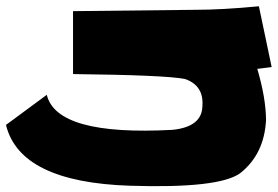

<svg xmlns="http://www.w3.org/2000/svg" viewBox="-166 -578 915 632"><g transform="rotate(90 291.0 -261.5)"><path d="M195.3 -698.7 201.2 -651.4Q296.9 -679.7 369.6 -680.2Q482.4 -674.3 544.9 -594.7Q595.2 -524.4 585.9 -232.9Q574.2 129.9 385.7 175.8L286.6 41.5Q422.4 8.8 401.9 -372.1Q392.1 -469.2 324.2 -470.7Q255.9 -476.1 234.4 -413.1Q221.7 -347.2 218.3 -44.9H11.2L6.8 -445.3Q6.8 -536.1 -4.9 -656.7Z"/></g></svg>

Font: Lapsus Pro (theguybrush.com)
Style: Bold
Weight: 700
Designer: Jose Roses
Version: Version 1.00 February 9, 2018, initial release